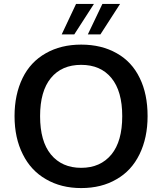

<svg xmlns="http://www.w3.org/2000/svg" viewBox="-20 -948 826 977"><path d="M393 9Q291 9 214 -36Q137 -80 96 -163Q54 -246 54 -357Q54 -467 95 -551Q135 -633 213 -677Q290 -721 393 -721Q497 -721 574 -677Q651 -634 691 -551Q731 -470 731 -357Q731 -247 690 -163Q649 -79 573 -36Q497 9 393 9ZM393 -94Q491 -94 547 -162Q602 -229 602 -357Q602 -484 547 -551Q492 -618 393 -618Q294 -618 239 -551Q184 -484 184 -357Q184 -229 239 -162Q295 -94 393 -94ZM294 -773 367 -928H458L358 -773ZM427 -773 501 -928H591L491 -773Z"/></svg>

Font: PRinguin Sans
Style: Bold
Weight: 700
Designer: Vernon Adams
Foundry: Vernon Adams
Version: ""